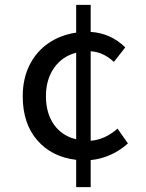

<svg xmlns="http://www.w3.org/2000/svg" viewBox="-20 -737 603 794"><path d="M295 -76Q194 -88 134 -157Q74 -226 74 -339Q74 -413 103 -469.5Q132 -526 182 -559.5Q232 -593 295 -602V-717H355V-605Q438 -600 498 -541L451 -481Q407 -522 355 -525V-155Q413 -159 466 -205L509 -144Q476 -114 436.5 -96.5Q397 -79 355 -75V37H295ZM295 -161V-519Q237 -504 203.5 -456Q170 -408 170 -339Q170 -269 203 -222Q236 -175 295 -161Z"/></svg>

Font: Nebula Sans Medium
Style: Regular
Weight: 500
Designer: Paul D. Hunt for Adobe (as Source Sans)
Foundry: Nebula Entertainment & Broadcasting LLC
Version: Version 1.010